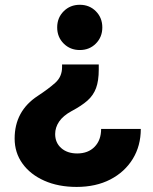

<svg xmlns="http://www.w3.org/2000/svg" viewBox="-20 -544 628 787"><path d="M384.8 -279.8V-258.8Q384.8 -212.9 373.8 -183.1Q362.8 -153.3 338.6 -131.8Q314.5 -110.4 273.9 -88.9Q238.8 -69.8 222.4 -45.7Q206.1 -21.5 206.1 5.4Q206.1 41 231 63Q255.9 85 296.4 85Q341.3 85 367.9 57.6Q394.5 30.3 394.5 -15.6H557.1Q557.1 53.7 524.2 107.4Q491.2 161.1 432.1 191.7Q373 222.2 293.9 222.2Q219.2 222.2 161.9 196.8Q104.5 171.4 72.3 126.7Q40 82 40 23.9Q40 -88.9 134.8 -150.9Q178.7 -179.7 206.5 -204.6Q234.4 -229.5 234.4 -268.6V-279.8ZM307.1 -524.4Q346.7 -524.4 373 -497.8Q399.4 -471.2 399.4 -431.6Q399.4 -392.1 373 -365.5Q346.7 -338.9 307.1 -338.9Q267.6 -338.9 241 -365.5Q214.4 -392.1 214.4 -431.6Q214.4 -471.2 241 -497.8Q267.6 -524.4 307.1 -524.4Z"/></svg>

Font: Inter Display Extra Bold
Style: Regular
Weight: 800
Designer: Rasmus Andersson
Foundry: rsms
Version: Version 4.000;git-4fc901f